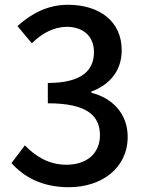

<svg xmlns="http://www.w3.org/2000/svg" viewBox="-20 -770 610 803"><path d="M268 13C403 13 514 -65 514 -198C514 -297 447 -361 362 -382V-387C440 -416 489 -475 489 -560C489 -681 396 -750 264 -750C179 -750 111 -713 53 -661L113 -589C155 -630 203 -657 260 -658C330 -657 373 -617 373 -552C373 -478 325 -423 180 -423V-338C346 -338 398 -285 398 -204C398 -127 341 -81 258 -81C182 -81 127 -118 84 -162L28 -88C77 -33 152 13 268 13Z"/></svg>

Font: Source Han Sans JP Medium
Style: Regular
Weight: 500
Designer: Ryoko NISHIZUKA 西塚涼子 (kana, bopomofo & ideographs); Paul D. Hunt (Latin, Greek & Cyrillic); Sandoll Communications 산돌커뮤니
Foundry: Adobe
Version: Version 2.002;hotconv 1.0.116;makeotfexe 2.5.65601